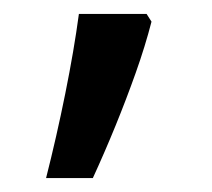

<svg xmlns="http://www.w3.org/2000/svg" viewBox="-20 -136 303 275"><path d="M190 -116 197 -105Q188 -70 174.5 -32Q161 6 145.5 44Q130 82 113 119H46Q61 60 73.5 -2Q86 -64 93 -116Z"/></svg>

Font: umalayalam25
Style: Book
Weight: 400
Designer: Jelle Bosma - Monotype Design Team
Foundry: Monotype Imaging Inc.
Version: Version 2.003